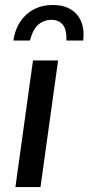

<svg xmlns="http://www.w3.org/2000/svg" viewBox="-20 -755 357 775"><path d="M42.2 0 113.2 -511H214.5L143.5 0ZM34 -591.5Q40.2 -634.2 60.9 -666.2Q81.5 -698.2 115.2 -716.5Q149 -734.8 193.2 -734.8Q237.5 -734.8 266.6 -716.5Q295.8 -698.2 308.4 -666.2Q321 -634.2 315.8 -591.5H248.2Q249.5 -637 232.9 -656Q216.2 -675 188 -675Q157.5 -675 135.1 -656Q112.8 -637 100.8 -591.5Z"/></svg>

Font: Chivo Medium
Style: Italic
Weight: 500
Italic angle: -8.05°
Designer: Hector Gatti
Foundry: Omnibus-Type
Version: Version 2.002